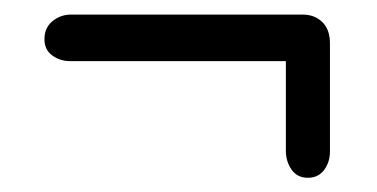

<svg xmlns="http://www.w3.org/2000/svg" viewBox="-20 -454 530 270"><path d="M42.5 -399Q42.5 -415 53.8 -424.2Q65 -433.5 80 -433.5H405.5Q422.5 -433.5 433.2 -423Q444 -412.5 444 -393V-241Q444 -226 435.8 -215Q427.5 -204 413 -204Q398 -204 390 -215.5Q382 -227 382 -242V-368H79Q64.5 -368 53.5 -376Q42.5 -384 42.5 -399Z"/></svg>

Font: Fraunces 144pt S100
Style: Regular
Weight: 400
Version: Version 1.000; ttfautohint (v1.8.3)